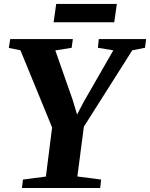

<svg xmlns="http://www.w3.org/2000/svg" viewBox="-20 -938 749 958"><path d="M89.5 0 94.5 -42 209 -57 240 -302 82 -687 24 -699 31 -743H343.5L337.5 -699.5L256 -686.5L343.5 -437L364.5 -366.5L399 -432L545.5 -687L468.5 -699.5L473 -743H709L703.5 -699.5L640 -687L398.5 -306L366 -57.5L484.5 -42L480 0ZM260.5 -918.5H563L550 -827H247.5Z"/></svg>

Font: Merriweather 48pt ExtraBold
Style: Italic
Weight: 800
Italic angle: -7.8°
Version: Version 2.101